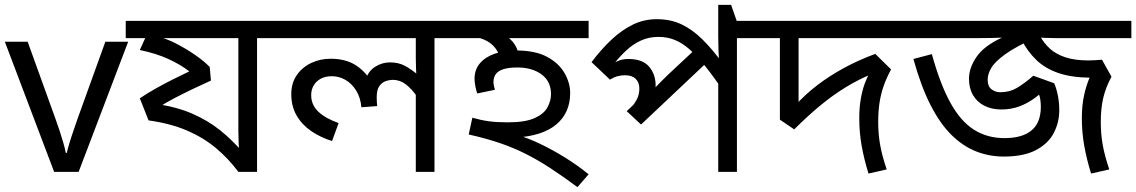

<svg xmlns="http://www.w3.org/2000/svg" viewBox="-20 -708 4681 791"><path d="M203 0 0 -536H94L208 -220Q216 -198 225 -171Q234 -144 241 -119.5Q248 -95 251 -78H255Q259 -95 266.5 -120Q274 -145 283.5 -172Q293 -199 300 -220L414 -536H508L304 0Z M1144 -622V-551H1039V0H962Q920 -56 869 -98.5Q818 -141 751 -170Q684 -199 592 -212L556 -303Q587 -324 621 -343Q655 -362 690.5 -380Q726 -398 760 -414Q722 -443 672.5 -465.5Q623 -488 556 -502L587 -570L589 -551H498V-622ZM962 -551H643L622 -560Q664 -550 706.5 -528Q749 -506 785.5 -480.5Q822 -455 844 -432L849 -376Q813 -360 773.5 -341Q734 -322 697.5 -303Q661 -284 633 -265L621 -280Q707 -268 771.5 -240Q836 -212 886 -172Q936 -132 978 -83L965 -79Q964 -100 963 -124.5Q962 -149 962 -171Z M1875 -622V-551H1770V0H1693V-335L1699 -309Q1677 -341 1652.5 -360Q1628 -379 1599 -379Q1584 -379 1568.5 -373.5Q1553 -368 1542.5 -353Q1532 -338 1532 -307Q1532 -296 1532.5 -287.5Q1533 -279 1534 -271L1469 -266Q1465 -307 1447 -335.5Q1429 -364 1403 -379Q1377 -394 1347 -394Q1320 -394 1301 -383.5Q1282 -373 1272 -355.5Q1262 -338 1262 -316Q1262 -276 1291.5 -248Q1321 -220 1375 -201L1348 -127Q1300 -142 1262 -168Q1224 -194 1202 -232Q1180 -270 1180 -320Q1180 -365 1202 -397.5Q1224 -430 1261 -448Q1298 -466 1342 -466Q1395 -466 1433 -446.5Q1471 -427 1503 -384L1488 -383Q1498 -416 1526.5 -433.5Q1555 -451 1586 -451Q1622 -451 1648 -437Q1674 -423 1705 -397L1696 -382Q1695 -403 1694 -424Q1693 -445 1693 -467V-551H1124V-622Z M2107 -500Q2186 -500 2234.5 -473.5Q2283 -447 2306 -406.5Q2329 -366 2329 -325Q2329 -243 2271.5 -195Q2214 -147 2101 -141L2111 -152Q2156 -139 2206 -115Q2256 -91 2307 -59.5Q2358 -28 2405 10L2359 63Q2297 17 2245.5 -16.5Q2194 -50 2144 -75Q2094 -100 2038 -119Q1982 -138 1911 -154L1926 -223Q1961 -213 1993.5 -208.5Q2026 -204 2072 -204Q2143 -204 2181.5 -221Q2220 -238 2235 -265Q2250 -292 2250 -320Q2250 -373 2211 -401.5Q2172 -430 2112 -430Q2076 -430 2054 -423Q2032 -416 2022.5 -402.5Q2013 -389 2013 -370Q2013 -362 2015 -353.5Q2017 -345 2019 -338L1946 -323Q1941 -338 1938 -354.5Q1935 -371 1935 -384Q1935 -421 1957 -447Q1979 -473 2017.5 -486.5Q2056 -500 2107 -500ZM2040 -465Q2035 -497 2010 -521.5Q1985 -546 1938 -556L1962 -601L2008 -589Q2064 -567 2089.5 -539Q2115 -511 2119 -468ZM2405 -622V-551H1855V-622Z M3121 -622V-551H3016V0H2939V-396L2961 -332Q2920 -392 2886 -434.5Q2852 -477 2821.5 -504Q2791 -531 2760 -543.5Q2729 -556 2693 -556Q2653 -556 2620.5 -541Q2588 -526 2561 -501Q2534 -476 2511 -447L2503 -445Q2519 -455 2534.5 -460Q2550 -465 2569 -465Q2627 -465 2654 -433.5Q2681 -402 2681 -356Q2681 -345 2680 -335Q2679 -325 2677 -320L2660 -326Q2672 -339 2683 -351Q2694 -363 2706.5 -375Q2719 -387 2732 -400L2856 -516L2905 -463L2621 -195L2562 -250L2644 -328L2608 -285L2578 -262Q2593 -279 2603.5 -298.5Q2614 -318 2614 -343Q2614 -368 2599 -383Q2584 -398 2555 -398Q2539 -398 2524 -394Q2509 -390 2493 -380L2417 -452Q2457 -505 2499 -544.5Q2541 -584 2587 -606.5Q2633 -629 2686 -629Q2742 -629 2787 -608Q2832 -587 2874 -545.5Q2916 -504 2962 -441L2944 -446Q2941 -470 2940 -498Q2939 -526 2939 -558V-688H2992L3015 -622Z M3724 -622V-551H3270V-253L3256 -273Q3296 -318 3347 -357Q3398 -396 3458 -428.5Q3518 -461 3586 -486L3651 -422Q3632 -387 3620.5 -354Q3609 -321 3603.5 -285Q3598 -249 3598 -205Q3598 -156 3606 -111Q3614 -66 3633 -10L3558 7Q3540 -51 3530 -106.5Q3520 -162 3520 -222Q3520 -263 3526 -299Q3532 -335 3542.5 -363.5Q3553 -392 3564 -410L3576 -405Q3519 -382 3465 -349Q3411 -316 3359 -273Q3307 -230 3252 -175L3193 -215V-551H3101V-622Z M4115 -63Q4056 -63 4002 -84Q3948 -105 3900.5 -151.5Q3853 -198 3813.5 -275.5Q3774 -353 3743 -465L3819 -485Q3853 -362 3895 -285.5Q3937 -209 3992 -174Q4047 -139 4118 -139Q4192 -139 4230 -171Q4268 -203 4268 -268Q4268 -299 4260 -321Q4252 -343 4244 -358H4304Q4276 -329 4245.5 -306Q4215 -283 4180.5 -270Q4146 -257 4105 -257Q4066 -257 4036 -272Q4006 -287 3989 -315.5Q3972 -344 3972 -384Q3972 -428 4003 -473.5Q4034 -519 4108 -553Q4088 -552 4062.5 -551.5Q4037 -551 4012 -551H3704V-622H4641V-551H4328Q4304 -551 4285 -552Q4266 -553 4249 -554Q4165 -516 4122 -485Q4079 -454 4064 -428.5Q4049 -403 4049 -380Q4049 -352 4065 -340Q4081 -328 4101 -328Q4139 -328 4169 -345.5Q4199 -363 4237 -396L4323 -365Q4332 -345 4338 -315.5Q4344 -286 4344 -254Q4344 -204 4321.5 -160.5Q4299 -117 4248.5 -90Q4198 -63 4115 -63ZM4515 -205Q4515 -156 4523 -111Q4531 -66 4550 -10L4475 7Q4457 -51 4447 -106.5Q4437 -162 4437 -222Q4437 -275 4446.5 -317Q4456 -359 4469 -388Q4393 -389 4339.5 -407.5Q4286 -426 4250 -460.5Q4214 -495 4189 -543L4265 -559Q4281 -530 4305.5 -507.5Q4330 -485 4369 -472Q4408 -459 4465 -459Q4479 -459 4492 -460Q4505 -461 4520 -462L4559 -392Q4535 -347 4525 -304Q4515 -261 4515 -205Z"/></svg>

Font: hexlbangla05
Style: Book
Weight: 400
Designer: Jelle Bosma - Monotype Design Team
Foundry: Monotype Imaging Inc.
Version: Version 2.003